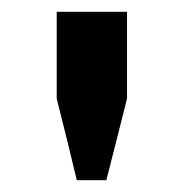

<svg xmlns="http://www.w3.org/2000/svg" viewBox="-20 -706 312 325"><path d="M110 -401H160C172 -447 183 -492 195 -539V-686H76V-539C88 -492 99 -447 110 -401Z"/></svg>

Font: Chivo
Style: Bold
Weight: 700
Designer: Hector Gatti
Foundry: Omnibus-Type
Version: Version 1.003;PS 001.003;hotconv 1.0.70;makeotf.lib2.5.58329